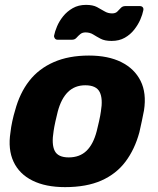

<svg xmlns="http://www.w3.org/2000/svg" viewBox="-20 -758 649 788"><path d="M247 10Q167 10 113 -17Q59 -44 35.5 -94.5Q12 -145 23 -215Q25 -235 30.5 -260.5Q36 -286 42 -305Q61 -376 100 -426Q139 -476 200.5 -503Q262 -530 345 -530Q424 -530 478 -503Q532 -476 557 -426Q582 -376 571 -305Q567 -286 562 -260.5Q557 -235 552 -215Q533 -145 495 -94.5Q457 -44 396 -17Q335 10 247 10ZM262 -112Q307 -112 335 -139Q363 -166 377 -220Q381 -235 386.5 -260Q392 -285 394 -300Q403 -353 389 -380.5Q375 -408 330 -408Q287 -408 259 -380.5Q231 -353 217 -300Q213 -285 207.5 -260Q202 -235 200 -220Q191 -166 204.5 -139Q218 -112 262 -112ZM438 -590Q410 -590 393 -599Q376 -608 362.5 -616.5Q349 -625 331 -625Q318 -625 309.5 -618Q301 -611 294 -603Q287 -595 276 -595H216Q209 -595 205 -600.5Q201 -606 202 -612Q205 -628 214 -649.5Q223 -671 239 -691Q255 -711 278.5 -724.5Q302 -738 333 -738Q361 -738 378 -729Q395 -720 409 -711.5Q423 -703 440 -703Q454 -703 461.5 -710.5Q469 -718 476 -725.5Q483 -733 494 -733H554Q562 -733 566 -728Q570 -723 568 -715Q565 -699 556 -678Q547 -657 531 -636.5Q515 -616 492 -603Q469 -590 438 -590Z"/></svg>

Font: Rubik
Style: Bold Italic
Weight: 700
Italic angle: -12°
Designer: Hubert and Fischer
Foundry: Hubert and Fischer
Version: Version 2.300;gftools[0.9.30]